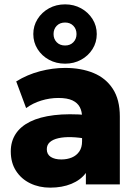

<svg xmlns="http://www.w3.org/2000/svg" viewBox="-20 -847 629 882"><path d="M210.5 15Q160 15 119 -4.8Q78 -24.5 53.8 -61.8Q29.5 -99 29.5 -151.5Q29.5 -197 51.8 -231.5Q74 -266 118.2 -288Q162.5 -310 228.8 -318Q295 -326 383 -318.5L384 -208Q343 -216 308.5 -217Q274 -218 248.5 -212.2Q223 -206.5 209 -194Q195 -181.5 195 -161.5Q195 -138 213.2 -126.2Q231.5 -114.5 261.5 -114.5Q288.5 -114.5 310 -123.5Q331.5 -132.5 344.2 -151Q357 -169.5 357 -198V-309Q357 -334.5 346.8 -354.5Q336.5 -374.5 312.8 -385.8Q289 -397 248.5 -397Q208.5 -397 169.5 -385Q130.5 -373 100 -350.5L54.5 -473Q105.5 -504.5 164 -519.8Q222.5 -535 279 -535Q352.5 -535 409.2 -511.8Q466 -488.5 498.2 -439Q530.5 -389.5 530.5 -311.5V0H374.5V-52.5Q350.5 -20 308 -2.5Q265.5 15 210.5 15ZM279 -554.5Q238 -554.5 205 -572.5Q172 -590.5 152.5 -621.5Q133 -652.5 133 -690.5Q133 -728.5 152.5 -759.5Q172 -790.5 205 -808.8Q238 -827 279 -827Q319.5 -827 352.5 -808.8Q385.5 -790.5 405 -759.5Q424.5 -728.5 424.5 -690.5Q424.5 -652.5 405 -621.5Q385.5 -590.5 352.5 -572.5Q319.5 -554.5 279 -554.5ZM279 -638Q302.5 -638 317 -653Q331.5 -668 331.5 -690.5Q331.5 -713.5 317 -728.5Q302.5 -743.5 279 -743.5Q255 -743.5 240.5 -728.5Q226 -713.5 226 -690.5Q226 -668 240.5 -653Q255 -638 279 -638Z"/></svg>

Font: Geologica Cursive ExtraBold
Style: Regular
Weight: 800
Designer: Sindre Bremnes, Frode Helland
Foundry: Monokrom Skriftforlag AS
Version: Version 1.010;gftools[0.9.28]